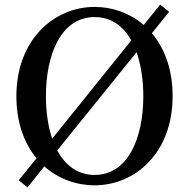

<svg xmlns="http://www.w3.org/2000/svg" viewBox="-20 -785 819 832"><path d="M572 -559C591 -503 601 -437 601 -368C601 -187 535 -27 390 -27C316 -27 263 -69 228 -133ZM206 -184C188 -238 179 -302 179 -368C179 -550 245 -711 390 -711C462 -711 514 -672 549 -610ZM713 -734 674 -765 603 -677C543 -728 468 -755 390 -755C214 -755 51 -613 51 -368C51 -254 85 -164 138 -99L61 -4L99 27L172 -64C233 -10 310 18 390 18C567 18 728 -124 728 -368C728 -485 693 -576 638 -641Z"/></svg>

Font: Source Han Serif CN SemiBold
Style: Regular
Weight: 600
Designer: Ryoko NISHIZUKA 西塚涼子 (kana & ideographs); Frank Grießhammer (Latin, Greek & Cyrillic); Wenlong ZHANG 张文龙 (bopomofo); San
Foundry: Adobe Systems Incorporated
Version: Version 1.000;PS 1;hotconv 16.6.53;makeotf.lib2.5.65590